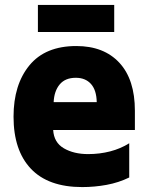

<svg xmlns="http://www.w3.org/2000/svg" viewBox="-20 -750 603 780"><path d="M314 10Q176 10 105.5 -64.5Q35 -139 35 -276Q35 -406 99.5 -484.5Q164 -563 290 -563Q402 -563 465 -495Q528 -427 528 -300V-222H196Q199 -171 239.5 -147.5Q280 -124 338 -124Q385 -124 427.5 -135Q470 -146 505 -168V-29Q462 -8 413 1Q364 10 314 10ZM373 -335Q372 -384 349.5 -409Q327 -434 288 -434Q245 -434 222.5 -407Q200 -380 198 -335ZM134 -620V-730H444V-620Z"/></svg>

Font: Noto Sans Mono SemiCondensed Black
Style: Regular
Weight: 900
Width: 4
Designer: Monotype Design Team
Foundry: Monotype Imaging Inc.
Version: Version 2.014; ttfautohint (v1.8.4.7-5d5b)